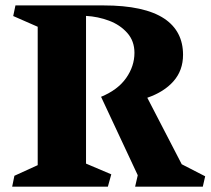

<svg xmlns="http://www.w3.org/2000/svg" viewBox="-20 -696 785 716"><path d="M120.6 -80.1V-596.2L29.3 -636.2L37.6 -675.8H366.2Q518.6 -675.8 592.8 -626.5Q662.6 -579.6 662.6 -491.7Q662.6 -433.6 627.2 -393.3Q591.8 -353 529.3 -331.5L657.7 -83.5L745.1 -38.6L736.3 0H483.9L493.7 -42.5L356.9 -335Q419.4 -360.8 450.4 -405Q481.4 -449.2 481.4 -499Q481.4 -543 454.6 -573.2Q427.7 -603.5 386.5 -618.9Q345.2 -634.3 300.8 -636.7V-85.9L395 -45.9L382.3 0H25.4L33.7 -40.5Z"/></svg>

Font: Vesper Libre Heavy
Style: Regular
Weight: 900
Designer: Robert Keller & Kimya Gandhi
Foundry: Mota Italic
Version: Version 1.058